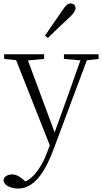

<svg xmlns="http://www.w3.org/2000/svg" viewBox="-32 -823 592 1114"><path d="M73 271Q42 271 16.5 258.5Q-9 246 -12 223Q-9 206 5.5 197.5Q20 189 39 189Q56 189 72.5 197.5Q89 206 105 221L133 246L103 259L83 242Q133 231 173.5 183Q214 135 241 62L269 -11L272 -19L362 -268L447 -508H485L277 48Q248 125 216 174.5Q184 224 148.5 247.5Q113 271 73 271ZM266 43 48 -508H117L289 -44L295 -30ZM-8 -481V-508H224V-481L114 -471H90ZM339 -481V-508H540V-481L459 -472H445ZM229 -616Q255 -655 281.5 -692.5Q308 -730 331 -764Q345 -786 355.5 -794.5Q366 -803 378 -803Q389 -803 397.5 -796Q406 -789 406 -775Q406 -765 398.5 -753Q391 -741 371 -722Q342 -696 310.5 -665.5Q279 -635 246 -603Z"/></svg>

Font: Noto Serif TC ExtraLight ExtraLight
Style: Regular
Weight: 250
Version: Version 2.003-H1;hotconv 1.1.1;makeotfexe 2.6.0